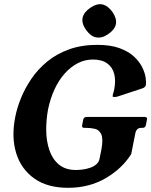

<svg xmlns="http://www.w3.org/2000/svg" viewBox="-20 -885 722 916"><path d="M209 -362Q200 -313 200.5 -262.5Q201 -212 215.5 -169Q230 -126 261 -100Q292 -74 343 -74Q358 -74 376 -76.5Q394 -79 411 -85Q428 -91 440 -101.5Q452 -112 455 -128L464 -173Q473 -223 463 -244.5Q453 -266 432.5 -270.5Q412 -275 389 -275H382Q369 -275 372 -288L377 -314Q380 -327 393 -327H671Q684 -327 681 -314L676 -288Q673 -275 660 -275H653Q630 -275 625 -246L606 -150Q562 -80 483.5 -34.5Q405 11 305 11Q206 11 143.5 -33.5Q81 -78 57.5 -153.5Q34 -229 52 -323Q60 -367 79.5 -415.5Q99 -464 130 -509.5Q161 -555 205.5 -591.5Q250 -628 309.5 -649.5Q369 -671 444 -671Q508 -671 551 -655Q594 -639 620 -614.5Q646 -590 659 -563Q672 -536 675 -513.5Q678 -491 676 -480Q674 -468 658 -463L543 -425Q539 -424 535 -423Q531 -422 527 -422Q523 -422 519.5 -423Q516 -424 518 -430Q518 -435 520.5 -441.5Q523 -448 525 -459Q533 -500 525 -532Q517 -564 491.5 -582.5Q466 -601 423 -601Q385 -601 351 -583.5Q317 -566 288.5 -534Q260 -502 240 -458.5Q220 -415 209 -362ZM468 -864Q495 -858 517 -827Q538 -796 533 -770Q527 -743 496 -722Q465 -701 438 -707Q413 -711 390 -743Q369 -773 374 -800Q380 -827 411 -848Q442 -869 468 -864Z"/></svg>

Font: Young Serif Light
Style: Italic
Weight: 300
Italic angle: -10.979°
Designer: Bastien Sozeau
Foundry: NBR — Bastien Sozeau
Version: Version 5.001